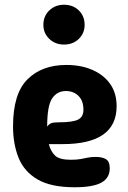

<svg xmlns="http://www.w3.org/2000/svg" viewBox="-20 -782 540 810"><path d="M295 8Q195 8 138.5 -25Q82 -58 58.5 -116Q35 -174 35 -249Q35 -387 96 -447.5Q157 -508 260 -508Q322 -508 370 -487Q418 -466 445 -427.5Q472 -389 472 -334Q472 -174 244 -174H186Q194 -143 212.5 -125.5Q231 -108 278 -108Q304 -108 320 -111Q336 -114 350.5 -117Q365 -120 384 -120Q411 -120 427 -110.5Q443 -101 443 -72Q443 -31 407.5 -11.5Q372 8 295 8ZM179 -248Q187 -259 197 -262.5Q207 -266 228 -266Q287 -266 309.5 -277.5Q332 -289 332 -319Q332 -357 311 -377.5Q290 -398 258 -398Q221 -398 200 -367Q179 -336 179 -248ZM250 -594Q213 -594 188 -618Q163 -642 163 -677Q163 -714 188 -738Q213 -762 250 -762Q288 -762 312.5 -738Q337 -714 337 -677Q337 -642 312.5 -618Q288 -594 250 -594Z"/></svg>

Font: Madimi One
Style: Regular
Weight: 400
Designer: Taurai Valerie Mtake, Mirko Velimirovic
Foundry: TaVaTake
Version: Version 1.000; ttfautohint (v1.8.4.7-5d5b)